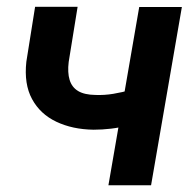

<svg xmlns="http://www.w3.org/2000/svg" viewBox="-20 -549 575 569"><path d="M519 -528.3 427.7 0H301.3L392.6 -528.3ZM418.9 -298.3 409.7 -195.8Q386.7 -184.6 361.1 -177.7Q335.4 -170.9 309.1 -167.7Q282.7 -164.6 257.3 -164.6Q194.8 -165.5 147 -188.2Q99.1 -210.9 75 -255.4Q50.8 -299.8 58.1 -366.2L84 -528.8H210L183.6 -365.7Q179.7 -334 186.3 -312.3Q192.9 -290.5 211.4 -279.3Q230 -268.1 262.7 -267.6Q289.6 -266.6 315.9 -271Q342.3 -275.4 367.9 -282.7Q393.6 -290 418.9 -298.3Z"/></svg>

Font: Roboto SemiBold
Style: Italic
Weight: 600
Designer: Christian Robertson
Foundry: Google
Version: Version 3.009; 2024